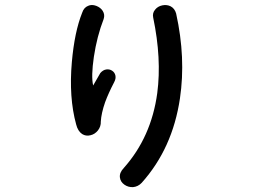

<svg xmlns="http://www.w3.org/2000/svg" viewBox="-20 -768 1040 784"><path d="M605.5 -696.3Q640.6 -528.3 622.1 -387.7Q597.7 -208 485.4 -82Q466.8 -62.5 469.7 -43Q471.7 -25.4 488.3 -13.7Q503.9 -2.9 523.4 -3.9Q543.9 -5.9 558.6 -21.5Q684.6 -162.1 714.8 -366.2Q739.3 -531.2 699.2 -712.9Q693.4 -733.4 676.8 -742.2Q661.1 -750 642.6 -746.1Q624 -742.2 613.3 -728.5Q601.6 -714.8 605.5 -696.3ZM315.4 -715.8Q284.2 -637.7 273.4 -514.6Q260.7 -370.1 291 -259.8Q297.9 -232.4 315.4 -220.7Q331.1 -210.9 349.6 -215.8Q367.2 -219.7 379.9 -235.4Q392.6 -252 391.6 -271.5Q393.6 -305.7 409.2 -350.6Q422.9 -387.7 446.3 -432.6Q454.1 -447.3 451.2 -460Q448.2 -472.7 437.5 -479.5Q426.8 -486.3 414.1 -484.4Q400.4 -482.4 389.6 -469.7L360.4 -418.9Q351.6 -456.1 363.3 -536.1Q376 -620.1 403.3 -690.4Q409.2 -708 399.4 -723.6Q390.6 -737.3 373 -744.1Q354.5 -751 339.8 -744.1Q322.3 -737.3 315.4 -715.8Z"/></svg>

Font: GungsuhChe
Style: Regular
Weight: 400
Monospace: yes
Version: Version 2.21